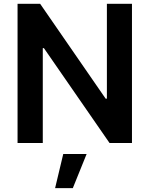

<svg xmlns="http://www.w3.org/2000/svg" viewBox="-20 -747 781 1003"><path d="M669.4 0H552.2L209.5 -495.4H203.5V0H71.7V-727.3H189.6L532 -231.5H538.4V-727.3H669.4ZM360.4 235.8H267.8L310.4 57.5H432.5Z"/></svg>

Font: Linik Sans SemiBold
Style: Regular
Weight: 600
Designer: Rasmus Andersson (font), Cristiano Sobral (main changes)
Foundry: rsms
Version: Version 3.018;June 1, 2022;FontCreator 14.0.0.2814 64-bit; t